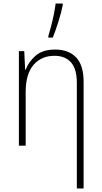

<svg xmlns="http://www.w3.org/2000/svg" viewBox="-20 -817 570 1077"><path d="M86 0V-530H116L121 -426H124Q140 -470 179.5 -504.5Q219 -539 289 -539Q365 -539 407 -495Q449 -451 449 -358V240H411V-351Q411 -431 378 -467.5Q345 -504 285 -504Q213 -504 168.5 -453.5Q124 -403 124 -300V0ZM251 -614Q258 -636 266.5 -669Q275 -702 282 -736.5Q289 -771 292 -797H332V-789Q324 -747 307.5 -695Q291 -643 276 -606H251Z"/></svg>

Font: Noto Sans Mono Condensed ExtraLight
Style: Regular
Weight: 200
Width: 3
Designer: Monotype Design Team
Foundry: Monotype Imaging Inc.
Version: Version 2.014; ttfautohint (v1.8.4.7-5d5b)